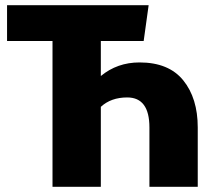

<svg xmlns="http://www.w3.org/2000/svg" viewBox="-20 -715 800 735"><path d="M737 0H552V-227Q552 -342 467 -342Q405 -342 366 -306V0H181V-558H7V-695H549L530 -558H366V-424Q429 -476 514 -476Q626 -476 681.5 -407.5Q737 -339 737 -227Z"/></svg>

Font: Trujillo ExtraBold
Style: Regular
Weight: 800
Designer: Fira Sans original fonts by bBox Type GmbH, Carrois Corporate GbR, & Edenspiekermann AG / Changes by Cristiano Sobral
Foundry: Fira Sans original fonts by bBox Type GmbH, Carrois Corporate GbR, & Edenspiekermann AG / Changes by Cristiano Sobral
Version: Version 4.301;July 28, 2020;FontCreator 13.0.0.2655 64-bit